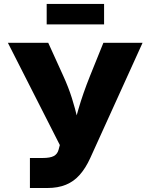

<svg xmlns="http://www.w3.org/2000/svg" viewBox="-20 -942 754 962"><path d="M129.9 0V-150.4H193.4Q231.4 -150.4 249.5 -160.2Q267.6 -169.9 273.4 -191.4L279.8 -215.3L19.5 -727.5H221.7L296.9 -562Q323.2 -504.4 340.1 -450.7Q356.9 -397 367.9 -349.6Q378.9 -302.2 387.2 -264.2H335.9Q351.1 -319.3 373.3 -396.2Q395.5 -473.1 431.2 -562L498 -727.5H694.3L432.1 -149.9Q409.2 -99.6 379.6 -66.2Q350.1 -32.7 310.3 -16.4Q270.5 0 216.8 0ZM501.5 -922.4V-819.8H213.9V-922.4Z"/></svg>

Font: Inter 17pt ExtraBold
Style: Regular
Weight: 800
Version: Version 4.001;git-66647c0bb